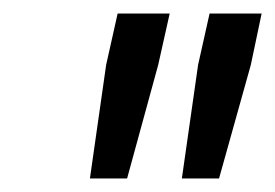

<svg xmlns="http://www.w3.org/2000/svg" viewBox="-20 -708 407 284"><path d="M137 -612 113 -444H168L214 -612L231 -688H154ZM273 -612 249 -444H304L351 -612L367 -688H290Z"/></svg>

Font: Saira UNSAM
Style: Italic
Weight: 400
Italic angle: -12°
Designer: Hector Gatti with collaboration of the Omnibus-Type team
Foundry: Omnibus-Type
Version: Version 0.072;PS 000.072;hotconv 1.0.88;makeotf.lib2.5.64775